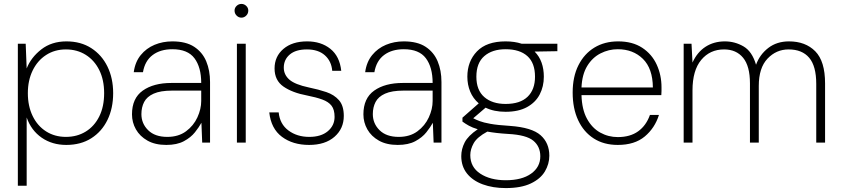

<svg xmlns="http://www.w3.org/2000/svg" viewBox="-20 -727 4287 979"><path d="M71 220V-504H111L116 -378Q138 -434 190.5 -475Q243 -516 319 -516Q392 -516 445.5 -481.5Q499 -447 528 -387.5Q557 -328 557 -252Q557 -175 528 -115.5Q499 -56 445.5 -22Q392 12 318 12Q246 12 192.5 -25Q139 -62 116 -128V220ZM316 -29Q373 -29 417 -56Q461 -83 486 -133Q511 -183 511 -252Q511 -320 486 -370Q461 -420 417 -447.5Q373 -475 316 -475Q259 -475 215 -446.5Q171 -418 146.5 -367.5Q122 -317 122 -252Q122 -186 146.5 -135.5Q171 -85 215 -57Q259 -29 316 -29Z M828 12Q771 12 732 -10Q693 -32 673 -67.5Q653 -103 653 -144Q653 -226 708 -265Q763 -304 854 -304H1006Q1006 -384 971.5 -430Q937 -476 859 -476Q798 -476 758.5 -446.5Q719 -417 709 -359H662Q669 -411 697.5 -446Q726 -481 768 -498.5Q810 -516 859 -516Q928 -516 970 -488.5Q1012 -461 1031.5 -414.5Q1051 -368 1051 -309V0H1011L1007 -101Q995 -79 974 -52.5Q953 -26 917.5 -7Q882 12 828 12ZM833 -29Q890 -29 928.5 -57.5Q967 -86 986.5 -128.5Q1006 -171 1006 -212V-265H858Q798 -265 763.5 -249.5Q729 -234 715 -207Q701 -180 701 -145Q701 -97 735.5 -63Q770 -29 833 -29Z M1211 -637Q1197 -637 1186.5 -647.5Q1176 -658 1176 -673Q1176 -687 1186.5 -697Q1197 -707 1211 -707Q1225 -707 1235.5 -697Q1246 -687 1246 -673Q1246 -658 1235.5 -647.5Q1225 -637 1211 -637ZM1188 0V-504H1233V0Z M1556 12Q1473 12 1417.5 -29.5Q1362 -71 1353 -154H1401Q1407 -94 1451 -61.5Q1495 -29 1557 -29Q1617 -29 1651.5 -58Q1686 -87 1686 -131Q1686 -168 1670.5 -188Q1655 -208 1623.5 -219.5Q1592 -231 1546 -240Q1471 -254 1425.5 -285.5Q1380 -317 1380 -378Q1380 -439 1425 -477.5Q1470 -516 1546 -516Q1617 -516 1664.5 -478Q1712 -440 1720 -366H1674Q1670 -415 1636.5 -445Q1603 -475 1545 -475Q1488 -475 1457.5 -449Q1427 -423 1427 -382Q1427 -346 1455.5 -321Q1484 -296 1555 -281Q1604 -271 1644 -257.5Q1684 -244 1708.5 -216Q1733 -188 1733 -136Q1733 -71 1685.5 -29.5Q1638 12 1556 12Z M2008 12Q1951 12 1912 -10Q1873 -32 1853 -67.5Q1833 -103 1833 -144Q1833 -226 1888 -265Q1943 -304 2034 -304H2186Q2186 -384 2151.5 -430Q2117 -476 2039 -476Q1978 -476 1938.5 -446.5Q1899 -417 1889 -359H1842Q1849 -411 1877.5 -446Q1906 -481 1948 -498.5Q1990 -516 2039 -516Q2108 -516 2150 -488.5Q2192 -461 2211.5 -414.5Q2231 -368 2231 -309V0H2191L2187 -101Q2175 -79 2154 -52.5Q2133 -26 2097.5 -7Q2062 12 2008 12ZM2013 -29Q2070 -29 2108.5 -57.5Q2147 -86 2166.5 -128.5Q2186 -171 2186 -212V-265H2038Q1978 -265 1943.5 -249.5Q1909 -234 1895 -207Q1881 -180 1881 -145Q1881 -97 1915.5 -63Q1950 -29 2013 -29Z M2558 -157Q2499 -157 2456 -178L2393 -124Q2406 -117 2425.5 -109.5Q2445 -102 2481 -95.5Q2517 -89 2581 -85Q2692 -77 2736.5 -37.5Q2781 2 2781 67Q2781 109 2758.5 147Q2736 185 2686.5 208.5Q2637 232 2559 232Q2493 232 2441.5 213Q2390 194 2361 157.5Q2332 121 2332 69Q2332 33 2349.5 -1Q2367 -35 2416 -68Q2389 -76 2371 -86Q2353 -96 2338 -107V-127L2421 -200Q2392 -225 2377.5 -260Q2363 -295 2363 -336Q2363 -414 2412 -465Q2461 -516 2558 -516Q2604 -516 2640 -504H2822V-466L2706 -464Q2730 -440 2741.5 -407.5Q2753 -375 2753 -336Q2753 -286 2732 -245.5Q2711 -205 2667.5 -181Q2624 -157 2558 -157ZM2558 -197Q2632 -197 2670 -233.5Q2708 -270 2708 -336Q2708 -406 2669 -441Q2630 -476 2558 -476Q2490 -476 2449.5 -441Q2409 -406 2409 -336Q2409 -267 2449.5 -232Q2490 -197 2558 -197ZM2378 64Q2378 125 2429 158.5Q2480 192 2559 192Q2641 192 2688 158.5Q2735 125 2735 70Q2735 20 2699.5 -9.5Q2664 -39 2572 -44Q2539 -46 2513 -49Q2487 -52 2465 -56Q2413 -28 2395.5 3Q2378 34 2378 64Z M3130 12Q3059 12 3007.5 -21Q2956 -54 2928 -114Q2900 -174 2900 -255Q2900 -336 2929.5 -394.5Q2959 -453 3011 -484.5Q3063 -516 3132 -516Q3205 -516 3254.5 -483.5Q3304 -451 3328.5 -397.5Q3353 -344 3353 -282Q3353 -272 3353 -263Q3353 -254 3352 -242H2945Q2947 -169 2973 -121.5Q2999 -74 3040.5 -51Q3082 -28 3130 -28Q3193 -28 3234 -57.5Q3275 -87 3294 -141H3340Q3319 -74 3267.5 -31Q3216 12 3130 12ZM3130 -476Q3084 -476 3042.5 -455Q3001 -434 2974.5 -391Q2948 -348 2945 -281H3309Q3308 -378 3258 -427Q3208 -476 3130 -476Z M3466 0V-504H3506L3511 -408Q3535 -461 3577.5 -488.5Q3620 -516 3676 -516Q3727 -516 3771 -490.5Q3815 -465 3835 -397Q3854 -449 3897.5 -482.5Q3941 -516 4003 -516Q4087 -516 4137 -465.5Q4187 -415 4187 -302V0H4142V-299Q4142 -390 4106 -432.5Q4070 -475 4001 -475Q3938 -475 3893.5 -428Q3849 -381 3849 -289V0H3804V-302Q3804 -390 3769 -432.5Q3734 -475 3672 -475Q3600 -475 3555.5 -421.5Q3511 -368 3511 -266V0Z"/></svg>

Font: DM Sans ExtraLight
Style: Regular
Weight: 200
Designer: Colophon Foundry, Jonny Pinhorn
Foundry: Colophon Foundry
Version: Version 4.004; ttfautohint (v1.8.4.7-5d5b)